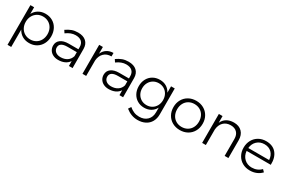

<svg xmlns="http://www.w3.org/2000/svg" viewBox="104 -1669 4449 3008"><g transform="rotate(30 2328.5 -165.0)"><path d="M631 -261Q631 -185 599 -125Q567 -65 510 -31.5Q453 2 380 2Q308 2 254 -30.5Q200 -63 170 -121V194H103V-524H170V-403Q199 -461 253.5 -493.5Q308 -526 379 -526Q452 -526 509.5 -492.5Q567 -459 599 -398.5Q631 -338 631 -261ZM563 -263Q563 -322 538 -369Q513 -416 468 -442.5Q423 -469 367 -469Q310 -469 265.5 -442.5Q221 -416 195.5 -369Q170 -322 170 -263Q170 -203 195 -156Q220 -109 265 -82.5Q310 -56 367 -56Q423 -56 468 -82.5Q513 -109 538 -156Q563 -203 563 -263Z M1102 0 1101 -88Q1070 -42 1020 -19.5Q970 3 905 3Q852 3 811.5 -17.5Q771 -38 749 -74Q727 -110 727 -155Q727 -223 779.5 -262Q832 -301 924 -301H1100V-341Q1100 -403 1063 -437Q1026 -471 955 -471Q871 -471 786 -408L756 -454Q809 -491 857 -508.5Q905 -526 967 -526Q1062 -526 1114 -478.5Q1166 -431 1167 -347L1168 0ZM1101 -177V-249H932Q863 -249 827 -226Q791 -203 791 -157Q791 -110 825.5 -81.5Q860 -53 917 -53Q987 -53 1035.5 -85.5Q1084 -118 1101 -177Z M1605 -526V-463Q1522 -464 1471.5 -414.5Q1421 -365 1414 -280V0H1347V-524H1414V-402Q1440 -462 1488.5 -493.5Q1537 -525 1605 -526Z M2016 0 2015 -88Q1984 -42 1934 -19.5Q1884 3 1819 3Q1766 3 1725.5 -17.5Q1685 -38 1663 -74Q1641 -110 1641 -155Q1641 -223 1693.5 -262Q1746 -301 1838 -301H2014V-341Q2014 -403 1977 -437Q1940 -471 1869 -471Q1785 -471 1700 -408L1670 -454Q1723 -491 1771 -508.5Q1819 -526 1881 -526Q1976 -526 2028 -478.5Q2080 -431 2081 -347L2082 0ZM2015 -177V-249H1846Q1777 -249 1741 -226Q1705 -203 1705 -157Q1705 -110 1739.5 -81.5Q1774 -53 1831 -53Q1901 -53 1949.5 -85.5Q1998 -118 2015 -177Z M2714 -524V-55Q2714 21 2682 78Q2650 135 2590.5 165.5Q2531 196 2453 196Q2337 196 2238 116L2270 68Q2310 103 2354 121Q2398 139 2450 139Q2540 139 2593.5 86.5Q2647 34 2647 -54V-139Q2619 -84 2567 -53Q2515 -22 2447 -22Q2377 -22 2322.5 -54.5Q2268 -87 2237.5 -144.5Q2207 -202 2207 -275Q2207 -348 2237.5 -405Q2268 -462 2323 -494Q2378 -526 2448 -526Q2516 -526 2567 -495.5Q2618 -465 2647 -409V-524ZM2647 -273Q2647 -330 2623 -375Q2599 -420 2556 -445.5Q2513 -471 2459 -471Q2405 -471 2362 -445.5Q2319 -420 2294.5 -375Q2270 -330 2270 -273Q2270 -216 2294.5 -171.5Q2319 -127 2361.5 -101.5Q2404 -76 2459 -76Q2513 -76 2556 -101.5Q2599 -127 2623 -172Q2647 -217 2647 -273Z M3370 -263Q3370 -186 3336 -125.5Q3302 -65 3242 -31.5Q3182 2 3106 2Q3030 2 2970 -31.5Q2910 -65 2876 -125.5Q2842 -186 2842 -263Q2842 -339 2876 -399Q2910 -459 2970 -492.5Q3030 -526 3106 -526Q3182 -526 3242 -492.5Q3302 -459 3336 -399Q3370 -339 3370 -263ZM2909 -262Q2909 -201 2934 -154Q2959 -107 3004 -81Q3049 -55 3106 -55Q3163 -55 3208 -81Q3253 -107 3278 -154Q3303 -201 3303 -262Q3303 -322 3278 -369Q3253 -416 3208 -442Q3163 -468 3106 -468Q3049 -468 3004 -442Q2959 -416 2934 -369Q2909 -322 2909 -262Z M3987 -322V0H3919V-306Q3919 -380 3878 -422Q3837 -464 3764 -464Q3683 -463 3634.5 -414Q3586 -365 3579 -282V0H3512V-524H3579V-402Q3606 -463 3658.5 -494Q3711 -525 3786 -526Q3880 -526 3933.5 -471.5Q3987 -417 3987 -322Z M4615 -240H4178Q4185 -156 4240 -104.5Q4295 -53 4376 -53Q4426 -53 4469 -71Q4512 -89 4543 -122L4581 -84Q4543 -43 4489.5 -20.5Q4436 2 4372 2Q4296 2 4237 -31.5Q4178 -65 4144.5 -125Q4111 -185 4111 -262Q4111 -338 4144.5 -398.5Q4178 -459 4237 -492.5Q4296 -526 4370 -526Q4492 -526 4556 -448.5Q4620 -371 4615 -240ZM4555 -292Q4550 -374 4500.5 -422.5Q4451 -471 4371 -471Q4292 -471 4239 -422Q4186 -373 4178 -292Z"/></g></svg>

Font: TypoPRO Montserrat
Style: Regular
Weight: 300
Designer: Julieta Ulanovsky
Foundry: Julieta Ulanovsky
Version: Version 6.001